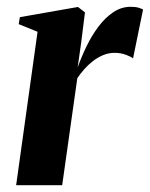

<svg xmlns="http://www.w3.org/2000/svg" viewBox="-20 -545 441 565"><path d="M27.5 0 90.5 -451.5 35 -474 38.5 -494.5 209.5 -524.5 230 -508.5 219 -420.5 208.5 -346.5Q219.5 -377.5 234.8 -409Q250 -440.5 269.8 -466.8Q289.5 -493 313.2 -509Q337 -525 364.5 -525Q379 -525 388 -522.2Q397 -519.5 401 -517L371.5 -373Q368 -377 352 -383.2Q336 -389.5 317 -389.5Q299.5 -389.5 283.5 -382.8Q267.5 -376 253.2 -365Q239 -354 227.5 -340.8Q216 -327.5 207.5 -315L163 0Z"/></svg>

Font: Merriweather 120pt
Style: Bold Italic
Weight: 700
Italic angle: -7.8°
Version: Version 2.101